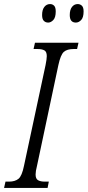

<svg xmlns="http://www.w3.org/2000/svg" viewBox="-49 -924 431 944"><path d="M-29 0 -22 -31H-5Q25 -31 42 -45Q59 -59 69 -109L175 -604Q181 -634 181 -648Q181 -670 169 -676.5Q157 -683 135 -683H116L123 -714H337L330 -683H313Q281 -683 265 -669Q249 -655 238 -604L133 -109Q126 -82 126 -66Q126 -45 138 -38Q150 -31 172 -31H191L185 0ZM324 -813Q294 -813 294 -850Q294 -876 305 -890Q316 -904 333 -904Q345 -904 353.5 -896Q362 -888 362 -868Q362 -838 350 -825.5Q338 -813 324 -813ZM188 -813Q175 -813 166.5 -821.5Q158 -830 158 -850Q158 -876 169 -890Q180 -904 197 -904Q209 -904 217 -896Q225 -888 225 -868Q225 -838 213 -825.5Q201 -813 188 -813Z"/></svg>

Font: Noto Serif ExtraCondensed Light
Style: Italic
Weight: 300
Width: 2
Italic angle: -12°
Designer: Monotype Design Team
Foundry: Monotype Imaging Inc.
Version: Version 2.014; ttfautohint (v1.8.4.7-5d5b)